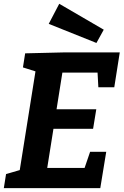

<svg xmlns="http://www.w3.org/2000/svg" viewBox="-21 -976 641 996"><path d="M446.5 -188.7H530.1L499.2 0H-1.2L10.4 -73L98.3 -98.6L79.1 -79L165.7 -622.6L180.6 -600.2L98 -626.3L109.5 -699.3L317.3 -704.3H600.3L571.8 -523.3H489.2L484 -619.3L506 -599.3H280.3L306.1 -621.4L268.7 -386L252.8 -409.3H478.5L461.9 -307.8H234.8L260.5 -334.5L219.5 -76.7L204.6 -104.9H441.6L410.1 -82.3ZM479.2 -753.1 231.8 -852.3 286.3 -956.4 517.2 -822Z"/></svg>

Font: Bitter Thin
Style: Italic
Weight: 100
Italic angle: -9°
Designer: Sol Matas, and Bitter project Authors
Foundry: Sol Matas
Version: Version 2.002